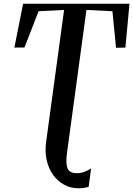

<svg xmlns="http://www.w3.org/2000/svg" viewBox="-20 -763 718 1035"><path d="M404 252Q361 252 325.8 232.8Q290.5 213.5 266.2 179.8Q242 146 231.8 100.8Q221.5 55.5 228.5 3L325.5 -709.5L188 -702.5L112 -507L57.5 -506.5L104.5 -743H678L656 -506.5L605.5 -505.5L586 -702.5L446 -709.5L341 62.5Q333.5 118.5 344 144.5Q354.5 170.5 395 170.5Q415.5 170.5 434 163.8Q452.5 157 471 145L458 243.5Q449.5 247 434.8 249.5Q420 252 404 252Z"/></svg>

Font: Merriweather 120pt Medium
Style: Italic
Weight: 500
Italic angle: -7.8°
Version: Version 2.101